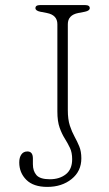

<svg xmlns="http://www.w3.org/2000/svg" viewBox="-20 -720 426 753"><path d="M299 -99Q299 -48.5 260.8 -17.8Q222.5 13 165.5 13Q111 13 83.2 -14.8Q55.5 -42.5 55.5 -83Q55.5 -102.5 63.8 -114.2Q72 -126 87.5 -126Q109 -126 109 -98.5V-76Q109 -49 123.2 -33Q137.5 -17 175.5 -17Q213.5 -17 238.2 -36.5Q263 -56 263 -95.5Q263 -122 254.2 -140.2Q245.5 -158.5 234 -176.8Q222.5 -195 213.8 -219.5Q205 -244 205 -283V-625Q205 -661 164 -669L138 -674Q119 -678 119 -688Q119 -700 136 -700H315Q332 -700 332 -688Q332 -678 313 -674L287 -669Q246 -661 246 -625V-288Q246 -251.5 254 -227.2Q262 -203 272.5 -184Q283 -165 291 -145.5Q299 -126 299 -99Z"/></svg>

Font: Fraunces 9pt S100 Thin
Style: Regular
Weight: 100
Version: Version 1.000; ttfautohint (v1.8.3)